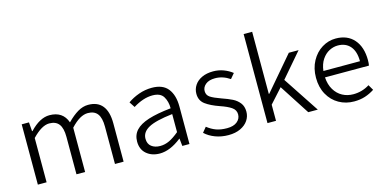

<svg xmlns="http://www.w3.org/2000/svg" viewBox="-74 -1202 3292 1633"><g transform="rotate(-15 1572.0 -385.5)"><path d="M98 -531H162L168 -452H172Q260 -545 345 -545Q463 -545 499 -441Q548 -491 593.5 -518Q639 -545 686 -545Q769 -545 811 -492.5Q853 -440 853 -338V0H777V-329Q777 -406 749.5 -442Q722 -478 665 -478Q630 -478 593 -456.5Q556 -435 514 -390V0H438V-329Q438 -406 410.5 -442Q383 -478 325 -478Q259 -478 175 -390V0H98Z M1008 -135Q1008 -194 1044.5 -233.5Q1081 -273 1157 -297.5Q1233 -322 1357 -335Q1357 -395 1331 -438Q1305 -481 1235 -481Q1154 -481 1064 -425L1032 -474Q1075 -505 1131 -525Q1187 -545 1246 -545Q1343 -545 1388 -487.5Q1433 -430 1433 -330V0H1370L1363 -66H1361Q1261 13 1170 13Q1100 13 1054 -26Q1008 -65 1008 -135ZM1357 -125V-284Q1208 -267 1145.5 -232.5Q1083 -198 1083 -140Q1083 -94 1113 -71Q1143 -48 1189 -48Q1231 -48 1270 -66.5Q1309 -85 1357 -125Z M1569 -62 1605 -106Q1643 -76 1683 -61.5Q1723 -47 1778 -47Q1835 -47 1866.5 -72.5Q1898 -98 1898 -137Q1898 -176 1863.5 -199.5Q1829 -223 1767 -244Q1689 -271 1644.5 -304Q1600 -337 1600 -397Q1600 -438 1622.5 -472Q1645 -506 1687 -525.5Q1729 -545 1786 -545Q1834 -545 1877 -529Q1920 -513 1954 -486L1917 -442Q1855 -484 1787 -484Q1733 -484 1703.5 -459.5Q1674 -435 1674 -401Q1674 -365 1703 -346Q1732 -327 1794 -305Q1852 -285 1888 -267Q1924 -249 1948 -218.5Q1972 -188 1972 -141Q1972 -99 1948.5 -64Q1925 -29 1880.5 -8Q1836 13 1775 13Q1713 13 1659.5 -7Q1606 -27 1569 -62Z M2120 -784H2195V-237H2199L2450 -531H2536L2353 -318L2563 0H2479L2307 -266L2195 -142V0H2120Z M2618 -265Q2618 -348 2653 -412Q2688 -476 2744.5 -510.5Q2801 -545 2865 -545Q2968 -545 3026 -478.5Q3084 -412 3084 -296Q3084 -268 3080 -249H2693Q2697 -185 2724.5 -139.5Q2752 -94 2795 -71Q2838 -48 2890 -48Q2968 -48 3033 -89L3061 -41Q3021 -15 2977.5 -1Q2934 13 2881 13Q2808 13 2748 -21Q2688 -55 2653 -118Q2618 -181 2618 -265ZM3016 -305Q3016 -391 2976.5 -437Q2937 -483 2867 -483Q2829 -483 2792 -464Q2755 -445 2728 -405Q2701 -365 2694 -305Z"/></g></svg>

Font: Nebula Sans Book
Style: Regular
Weight: 400
Designer: Paul D. Hunt for Adobe (as Source Sans)
Foundry: Nebula Entertainment & Broadcasting LLC
Version: Version 1.010